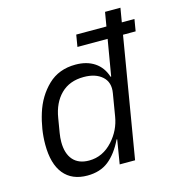

<svg xmlns="http://www.w3.org/2000/svg" viewBox="-111 -834 859 940"><g transform="rotate(-15 318.5 -364.0)"><path d="M403 -122H400Q368 -56 325 -22Q282 12 217 12Q139 12 97.5 -39Q56 -90 56 -188Q56 -265 80.5 -343.5Q105 -422 160 -475Q215 -528 300 -528Q357 -528 396 -502Q435 -476 451 -426H454L485 -609H332L342 -669H495L507 -740H585L573 -669H637L627 -609H563L461 0H383ZM365 -114Q411 -165 422 -232L441 -346Q450 -399 416.5 -429Q383 -459 323 -459Q251 -459 207 -415.5Q163 -372 151 -297L139 -225Q135 -201 135 -180Q135 -121 163 -89Q191 -57 244 -57Q314 -57 365 -114Z"/></g></svg>

Font: iA Writer Mono V
Style: Regular
Weight: 400
Italic angle: -9.5°
Designer: Mike Abbink, Paul van der Laan, Pieter van Rosmalen
Foundry: Bold Monday
Version: Version 2.000